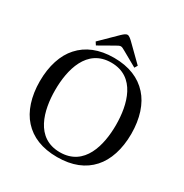

<svg xmlns="http://www.w3.org/2000/svg" viewBox="-189 -973 1093 1138"><g transform="rotate(30 358.0 -404.5)"><path d="M214 -694 227 -674 327 -731C339 -738 350 -744 358 -744C366 -744 377 -738 389 -731L490 -674L502 -694L393 -801C381 -812 369 -823 358 -823C347 -823 336 -813 323 -801ZM45 -325C45 -220 74 -133 125 -77C178 -18 255 14 358 14C461 14 538 -18 591 -77C642 -133 671 -220 671 -325C671 -430 642 -517 591 -573C538 -632 461 -665 358 -665C255 -665 178 -632 125 -573C74 -517 45 -430 45 -325ZM150 -325C150 -463 191 -632 358 -632C525 -632 566 -463 566 -325C566 -187 525 -19 358 -19C191 -19 150 -187 150 -325Z"/></g></svg>

Font: erewhon
Style: Regular
Weight: 400
Version: Version 1.0.0